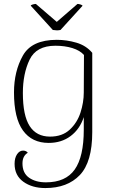

<svg xmlns="http://www.w3.org/2000/svg" viewBox="-20 -716 571 974"><path d="M54 115Q54 85 66.5 66.5Q79 48 97 48Q113 48 121 59Q94 75 94 113Q94 162 127.5 185.5Q161 209 213 209Q313 209 359 144Q405 79 405 -58V-122Q385 -61 338.5 -26Q292 9 227 9Q142 9 96.5 -54Q51 -117 51 -247Q51 -354 96 -434Q141 -514 268 -514Q318 -514 367.5 -499.5Q417 -485 448 -448V-46Q448 106 385 172Q322 238 210 238Q143 238 98.5 206Q54 174 54 115ZM405 -247 406 -437Q386 -460 347.5 -472Q309 -484 261 -484Q164 -484 130 -413Q96 -342 96 -244Q96 -130 130.5 -76.5Q165 -23 234 -23Q296 -23 334 -58.5Q372 -94 388.5 -145.5Q405 -197 405 -247ZM268 -605 373 -696Q379 -696 387.5 -693.5Q396 -691 399 -687L287 -564Q277 -562 269 -562Q262 -562 248 -564L136 -687Q137 -691 146.5 -693.5Q156 -696 162 -696Z"/></svg>

Font: Arima Madurai ExtraLight
Style: Regular
Weight: 275
Designer: Joana Correia and Natanael Gama
Foundry: NDISCOVER
Version: Version 1.020